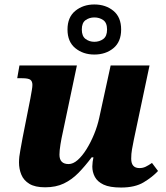

<svg xmlns="http://www.w3.org/2000/svg" viewBox="-20 -829 743 859"><path d="M522 10Q471 10 443.5 -3Q416 -16 404.5 -37.5Q393 -59 393 -84Q393 -93 394.5 -105Q396 -117 398 -125H390Q360 -85 330.5 -55Q301 -25 265.5 -8Q230 9 182 9Q137 9 111.5 -6.5Q86 -22 75.5 -47.5Q65 -73 65 -102Q65 -127 71 -157Q77 -187 81 -212L116 -389Q120 -411 122.5 -426Q125 -441 125 -449Q125 -465 116 -472Q107 -479 79 -479H57L67 -536H324L261 -237Q255 -211 250.5 -183Q246 -155 246 -137Q246 -95 287 -95Q307 -95 327.5 -113Q348 -131 367 -161.5Q386 -192 401 -228.5Q416 -265 424 -302L475 -536H649L579 -205Q574 -180 570.5 -160.5Q567 -141 567 -119Q567 -77 604 -77Q619 -77 631.5 -83Q644 -89 660 -100L687 -64Q662 -37 623 -13.5Q584 10 522 10ZM402 -585Q352 -585 317 -613.5Q282 -642 282 -697Q282 -752 317 -780.5Q352 -809 402 -809Q453 -809 487.5 -780.5Q522 -752 522 -697Q522 -642 487.5 -613.5Q453 -585 402 -585ZM402 -642Q425 -642 442 -654.5Q459 -667 459 -697Q459 -727 442 -739Q425 -751 402 -751Q380 -751 363 -739Q346 -727 346 -697Q346 -667 363 -654.5Q380 -642 402 -642Z"/></svg>

Font: Noto Serif ExtraBold
Style: Italic
Weight: 800
Italic angle: -12°
Designer: Monotype Design Team
Foundry: Monotype Imaging Inc.
Version: Version 2.013